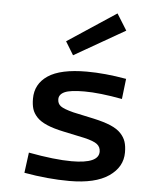

<svg xmlns="http://www.w3.org/2000/svg" viewBox="-54 -804 722 864"><g transform="rotate(5 307.0 -372.0)"><path d="M222.2 -611.8 441.9 -756.8 487.8 -683.1 258.8 -551.8ZM529.8 -136.2Q529.8 -70.3 469 -28.6Q408.2 13.2 291 13.2Q194.3 13.2 86.9 -5.9L99.1 -98.1Q216.8 -76.2 293.9 -76.2Q416 -76.2 416 -129.9Q416 -150.9 400.4 -163.3Q384.8 -175.8 340.8 -186L246.1 -206.1Q199.7 -215.8 169.9 -228.8Q140.1 -241.7 124 -259Q107.9 -276.4 102.1 -295.4Q96.2 -314.5 96.2 -341.8Q96.2 -408.2 152.3 -446Q208.5 -483.9 327.1 -483.9Q408.7 -483.9 505.9 -466.8L495.1 -375Q393.1 -394 324.2 -394Q260.7 -394 235.4 -382.6Q210 -371.1 210 -349.1Q210 -329.1 224.6 -318.1Q239.3 -307.1 283.2 -295.9L376 -275.9Q422.9 -265.6 453.4 -252.7Q483.9 -239.7 500.5 -221.9Q517.1 -204.1 523.4 -184.3Q529.8 -164.6 529.8 -136.2Z"/></g></svg>

Font: IntelOne Mono Medium
Style: Regular
Weight: 500
Designer: Fred Shallcrass
Foundry: Frere-Jones Type LLC
Version: Version 1.200;hotconv 1.1.0;makeotfexe 2.6.0;FJTRelease1.2